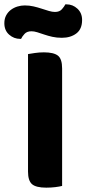

<svg xmlns="http://www.w3.org/2000/svg" viewBox="-59 -857 398 884"><path d="M70 -67V-608Q81 -610 101.5 -613Q122 -616 143 -616Q188 -616 207.5 -601Q227 -586 227 -542V-1Q216 2 196 4.5Q176 7 154 7Q107 7 88.5 -9Q70 -25 70 -67ZM194 -802Q215 -802 226 -814.5Q237 -827 242 -837H247Q276 -837 297.5 -817Q319 -797 319 -765Q319 -723 292.5 -703Q266 -683 226 -683Q202 -683 182 -687.5Q162 -692 144.5 -698Q127 -704 112.5 -708.5Q98 -713 86 -713Q65 -713 54 -701Q43 -689 38 -678H34Q5 -678 -17 -697.5Q-39 -717 -39 -750Q-39 -771 -30.5 -786.5Q-22 -802 -8.5 -812Q5 -822 21.5 -827Q38 -832 55 -832Q76 -832 95.5 -827.5Q115 -823 133 -817Q151 -811 166.5 -806.5Q182 -802 194 -802Z"/></svg>

Font: Baloo 2 Latin
Style: Bold
Weight: 400
Designer: Sarang Kulkarni and Ek Type
Foundry: Ek Type
Version: Version 1.001